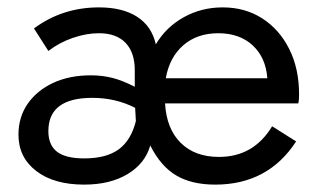

<svg xmlns="http://www.w3.org/2000/svg" viewBox="-20 -490 865 520"><path d="M208 10Q126 10 78 -27Q30 -64 30 -125Q30 -173 55 -209Q80 -245 124 -265.5Q168 -286 226 -286Q257 -286 284.5 -279Q312 -272 345 -255V-300Q345 -348 320 -374Q295 -400 248 -400Q214 -400 177.5 -387.5Q141 -375 111 -352L72 -413Q149 -470 248 -470Q312 -470 351.5 -444.5Q391 -419 402 -370Q430 -417 478 -443.5Q526 -470 583 -470Q644 -470 690.5 -440Q737 -410 763.5 -357Q790 -304 790 -234Q790 -218 788 -210H427Q431 -141 469.5 -103Q508 -65 573 -65Q667 -65 717 -148L782 -107Q706 10 563 10Q499 10 457 -15Q415 -40 387 -96Q373 -47 325.5 -18.5Q278 10 208 10ZM571 -400Q514 -400 476.5 -367.5Q439 -335 429 -278H704Q700 -334 664.5 -367Q629 -400 571 -400ZM208 -61Q268 -61 301.5 -85.5Q335 -110 348 -162L346 -198Q293 -225 230 -225Q111 -225 111 -135Q111 -97 134.5 -79Q158 -61 208 -61Z"/></svg>

Font: Von Book
Style: Regular
Weight: 400
Version: Version 4.000; ttfautohint (v1.8.4.7-5d5b)